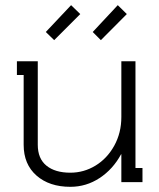

<svg xmlns="http://www.w3.org/2000/svg" viewBox="-20 -699 611 737"><path d="M188 -544.9 155.8 -576.2 252.9 -679.2 288.1 -645ZM367.2 -544.9 335.9 -576.2 432.1 -679.2 466.8 -645ZM44.9 -463.9H125V-143.1Q125 -90.3 158.2 -63.2Q191.4 -36.1 250 -36.1Q301.8 -36.1 346.4 -63.2Q391.1 -90.3 418.5 -139.6Q445.8 -189 445.8 -250V-463.9H500V-54.2H526.9V0H445.8V-106.9H444.8Q413.6 -49.3 362.3 -15.6Q311 18.1 250 18.1Q169.4 18.1 120.1 -25.1Q70.8 -68.4 70.8 -143.1V-411.1H44.9Z"/></svg>

Font: Rawengulk
Style: Demibold
Weight: 600
Version: Version 0.92